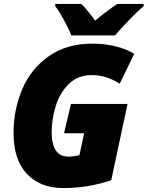

<svg xmlns="http://www.w3.org/2000/svg" viewBox="-20 -947 751 977"><path d="M49 -270Q49 -390 93.5 -494Q138 -598 229 -661.5Q320 -725 451 -725Q512 -725 567.5 -711.5Q623 -698 663 -673L589 -521Q521 -565 448 -565Q375 -565 329 -518.5Q283 -472 263 -405.5Q243 -339 243 -275Q243 -150 328 -150Q344 -150 356 -152Q368 -154 384 -157L408 -269H306L341 -418H629L546 -30Q428 10 302 10Q185 10 117 -62Q49 -134 49 -270ZM261 -916V-927H393Q420 -903 464 -842Q529 -896 577 -927H711V-916Q655 -869 565 -767H343Q329 -802 305.5 -845Q282 -888 261 -916Z"/></svg>

Font: Noto Sans Display Black
Style: Italic
Weight: 900
Italic angle: -12°
Designer: Monotype Design team
Foundry: Monotype Imaging Inc.
Version: Version 1.000